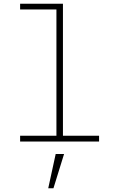

<svg xmlns="http://www.w3.org/2000/svg" viewBox="-20 -760 640 1031"><path d="M88 -31H283V-709H88V-740H318V-31H512V0H88ZM279 67H324L267 251H239Z"/></svg>

Font: IBM Plex Mono ExtLt
Style: Regular
Weight: 200
Monospace: yes
Designer: Mike Abbink, Paul van der Laan, Pieter van Rosmalen
Foundry: Bold Monday
Version: Version 2.3